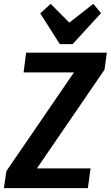

<svg xmlns="http://www.w3.org/2000/svg" viewBox="-40 -972 572 992"><path d="M-7 -88 395 -675 447 -598H82L95 -700H512L500 -612L98 -25L44 -102H428L414 0H-20ZM482 -904 335 -744H269L168 -903L222 -952L354 -819H272L442 -952Z"/></svg>

Font: Pathway Extreme Condensed
Style: Bold Italic
Weight: 700
Width: 3
Italic angle: -8°
Version: Version 1.001;gftools[0.9.26]